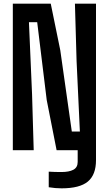

<svg xmlns="http://www.w3.org/2000/svg" viewBox="-20 -820 594 1048"><path d="M316 208Q282 208 246 202V117Q259 118 279 118.5Q299 119 315 119Q357 119 380.5 106.5Q404 94 404 64V0H289L235 -274L183 -699H138L155 -305L164 0H50V-800H257L309 -546L372 -102H416L398 -487L389 -800H504V54Q504 134 459.5 171Q415 208 316 208Z"/></svg>

Font: Big Shoulders Text
Style: Bold
Weight: 700
Designer: Patric King
Foundry: XO Type Co
Version: Version 1.000; ttfautohint (v1.8.2)